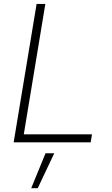

<svg xmlns="http://www.w3.org/2000/svg" viewBox="-20 -748 588 1009"><path d="M51.8 0 172.4 -727.5H218.3L105 -42H463.4L456.5 0ZM144 241.2 219.2 57.6H265.1L178.2 241.2Z"/></svg>

Font: Inter 20pt ExtraLight
Style: Italic
Weight: 250
Italic angle: -9.3988°
Version: Version 4.001;git-66647c0bb